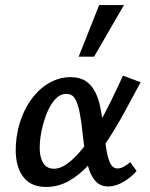

<svg xmlns="http://www.w3.org/2000/svg" viewBox="-20 -731 591 759"><path d="M163 8Q108 8 79 -23.5Q50 -55 44 -106.5Q38 -158 51 -218Q66 -282 97.5 -329Q129 -376 171 -401Q213 -426 258 -426Q297 -426 320.5 -409.5Q344 -393 357.5 -365Q371 -337 377.5 -302Q384 -267 389 -231Q394 -188 399 -150Q404 -112 414.5 -88.5Q425 -65 445 -65Q456 -65 469 -72Q482 -79 495 -90L520 -55Q501 -32 469.5 -13Q438 6 408 6Q378 6 360 -12.5Q342 -31 332 -61Q322 -91 316.5 -127.5Q311 -164 307 -200Q302 -250 295 -286Q288 -322 276.5 -341Q265 -360 242 -360Q219 -360 200 -340.5Q181 -321 167 -288Q153 -255 144 -213Q135 -166 137.5 -133Q140 -100 154 -82Q168 -64 193 -64Q220 -64 249 -86Q278 -108 307 -144.5Q336 -181 364 -229Q392 -277 417.5 -329Q443 -381 466 -432L536 -406Q504 -346 471.5 -286.5Q439 -227 404 -174Q369 -121 331.5 -80Q294 -39 252 -15.5Q210 8 163 8ZM291 -507 372 -711H470L352 -507Z"/></svg>

Font: Ysabeau Office SemiBold
Style: Italic
Weight: 600
Italic angle: -12°
Designer: Christian Thalmann (Catharsis Fonts)
Version: Version 2.001;gftools[0.9.30]; featfreeze: tnum,lnum,ss02